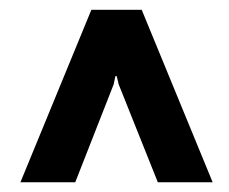

<svg xmlns="http://www.w3.org/2000/svg" viewBox="-20 -731 472 395"><path d="M134.8 -356H22L168 -710.9H271.5L417.5 -356H304.7L224.1 -557.6L220.2 -574.2H217.3L213.9 -557.6Z"/></svg>

Font: Roboto Avanza Slab
Style: Bold
Weight: 700
Designer: Google
Version: Version 1.100263; 2013; ttfautohint (v0.94.20-1c74) -l 8 -r 